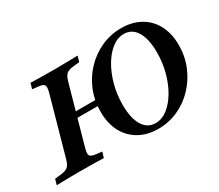

<svg xmlns="http://www.w3.org/2000/svg" viewBox="-127 -823 1229 1076"><g transform="rotate(-30 487.5 -285.0)"><path d="M226.6 -269.4 237.1 -305.6H458.9L447.6 -269.4ZM131.5 -2.4Q106.5 -2.4 78.2 -2Q50 -1.6 24.2 -1.2Q-1.6 -0.8 -19.4 0L-8.9 -36.3L21.8 -39.5Q48.4 -41.9 62.9 -48Q77.4 -54 85.9 -67.3Q94.4 -80.6 100.8 -105.6L201.6 -465.3Q208.9 -490.3 208.5 -503.6Q208.1 -516.9 197.2 -523.4Q186.3 -529.8 160.5 -531.5L129.8 -534.7L140.3 -571Q158.1 -570.2 183.1 -569.8Q208.1 -569.4 236.7 -569Q265.3 -568.5 291.1 -568.5H292.7H294.4Q319.4 -568.5 347.6 -569Q375.8 -569.4 401.6 -570.2Q427.4 -571 445.2 -571L434.7 -534.7L404 -531.5Q378.2 -529.8 363.3 -523.4Q348.4 -516.9 339.9 -503.6Q331.5 -490.3 325 -465.3L224.2 -105.6Q216.9 -80.6 217.3 -67.3Q217.7 -54 229 -48Q240.3 -41.9 265.3 -39.5L296 -36.3L285.5 0Q268.5 -0.8 243.1 -1.2Q217.7 -1.6 189.5 -2Q161.3 -2.4 134.7 -2.4H133.9ZM633.9 11.3Q562.1 11.3 509.3 -19Q456.5 -49.2 427.8 -104Q399.2 -158.9 399.2 -233.1Q399.2 -304.8 425 -368.1Q450.8 -431.5 496.8 -479.4Q542.7 -527.4 603.2 -554.8Q663.7 -582.3 732.3 -582.3Q803.2 -582.3 856 -552.4Q908.9 -522.6 937.5 -467.7Q966.1 -412.9 966.1 -338.7Q966.1 -266.9 939.9 -203.6Q913.7 -140.3 868.1 -91.9Q822.6 -43.5 762.1 -16.1Q701.6 11.3 633.9 11.3ZM636.3 -24.2Q676.6 -24.2 712.9 -52Q749.2 -79.8 777.8 -127.8Q806.5 -175.8 823 -237.1Q839.5 -298.4 839.5 -365.3Q839.5 -422.6 826.6 -463.3Q813.7 -504 789.1 -525.4Q764.5 -546.8 729 -546.8Q689.5 -546.8 652.8 -519Q616.1 -491.1 587.5 -442.7Q558.9 -394.4 542.3 -333.1Q525.8 -271.8 525.8 -204.8Q525.8 -119.4 554.4 -71.8Q583.1 -24.2 636.3 -24.2Z"/></g></svg>

Font: Playfair 9pt
Style: Bold Italic
Weight: 700
Italic angle: -15.6°
Designer: Claus Eggers Sørensen
Foundry: Claus Eggers Sørensen
Version: Version 2.203